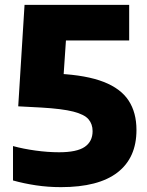

<svg xmlns="http://www.w3.org/2000/svg" viewBox="-20 -760 604 790"><path d="M231 10Q177.5 10 127.8 2.5Q78 -5 33.5 -17.5V-159Q75.5 -147.5 126.2 -140.5Q177 -133.5 223 -133.5Q296.5 -133.5 328.8 -155.8Q361 -178 361 -220.5Q361 -249.5 344.2 -269.2Q327.5 -289 281.8 -300.8Q236 -312.5 149.5 -317.5L55 -322.5L81 -740H511.5V-593.5H174L257 -677L238 -397L127 -462L221.5 -456.5Q336 -450.5 406.5 -423Q477 -395.5 509.2 -346.2Q541.5 -297 541.5 -225Q541.5 -110.5 463.2 -50.2Q385 10 231 10Z"/></svg>

Font: Encode Sans Condensed Thin ExtraBold
Style: Regular
Weight: 800
Version: Version 3.002